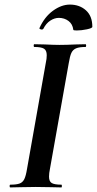

<svg xmlns="http://www.w3.org/2000/svg" viewBox="-20 -818 423 838"><path d="M25 -12Q52 -12 65.5 -17Q79 -22 86 -36Q93 -50 98 -81L180 -544Q184 -561 184 -577Q184 -598 172 -605.5Q160 -613 130 -613Q127 -613 127 -619Q127 -625 130 -625L176 -624Q216 -622 240 -622Q270 -622 310 -624L353 -625Q356 -625 356 -619Q356 -613 353 -613Q326 -613 312 -607Q298 -601 291.5 -587Q285 -573 280 -542L198 -81Q194 -62 194 -47Q194 -26 206 -19Q218 -12 248 -12Q250 -12 250 -6Q250 0 248 0Q220 0 203 -1L136 -2L71 -1Q54 0 25 0Q22 0 22 -6Q22 -12 25 -12ZM237 -740Q218 -740 199.5 -728Q181 -716 169 -692Q166 -689 163 -689Q159 -689 155 -691Q151 -693 152 -695Q174 -744 211 -771Q248 -798 285 -798Q327 -798 355 -773Q383 -748 383 -701Q383 -695 359 -690Q335 -685 315 -685Q300 -685 300 -688Q297 -713 279 -726.5Q261 -740 237 -740Z"/></svg>

Font: Cormorant Infant
Style: Bold Italic
Weight: 700
Italic angle: -10°
Designer: Christian Thalmann (Catharsis Fonts)
Foundry: Catharsis Fonts
Version: Version 4.000